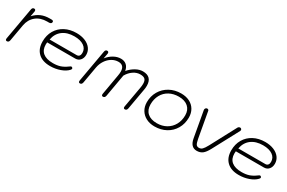

<svg xmlns="http://www.w3.org/2000/svg" viewBox="91 -1410 3487 2331"><g transform="rotate(30 1834.5 -245.0)"><path d="M44 -11Q44 -18 45 -22L124 -468Q129 -500 154 -500Q176 -500 176 -477L175 -468L162 -397Q206 -445 258.5 -467.5Q311 -490 376 -490H402Q430 -490 430 -471Q430 -457 420.5 -449.5Q411 -442 394 -442H368Q276 -442 214.5 -392Q153 -342 137 -255L96 -22Q90 10 64 10Q44 10 44 -11Z M441 -206Q441 -293 480 -359.5Q519 -426 589 -463Q659 -500 750 -500Q818 -500 870.5 -478.5Q923 -457 952.5 -418Q982 -379 982 -329Q982 -282 956 -252.5Q930 -223 888 -223H495Q493 -201 493 -192Q493 -117 540.5 -78Q588 -39 680 -39Q739 -39 782.5 -53.5Q826 -68 872 -102Q890 -116 898 -116Q903 -116 910 -111Q918 -106 918 -97Q918 -87 907 -76Q872 -38 806.5 -14.5Q741 9 668 9Q560 9 500.5 -47.5Q441 -104 441 -206ZM882 -268Q905 -268 917.5 -283Q930 -298 930 -325Q930 -384 881 -418Q832 -452 747 -452Q647 -452 583.5 -404Q520 -356 504 -268Z M1068 -11Q1068 -18 1069 -22L1148 -468Q1153 -500 1178 -500Q1200 -500 1200 -477L1199 -468L1186 -397Q1223 -445 1272.5 -472.5Q1322 -500 1372 -500Q1420 -500 1450.5 -473Q1481 -446 1489 -396Q1532 -445 1582 -472.5Q1632 -500 1679 -500Q1743 -500 1775 -467.5Q1807 -435 1807 -372Q1807 -341 1802 -316L1750 -22Q1744 10 1718 10Q1698 10 1698 -11Q1698 -18 1699 -22L1751 -316Q1756 -342 1756 -370Q1756 -414 1736 -433Q1716 -452 1671 -452Q1621 -452 1575.5 -421.5Q1530 -391 1498 -336L1443 -22Q1437 10 1411 10Q1391 10 1391 -11Q1391 -18 1392 -22L1441 -303Q1447 -335 1447 -360Q1447 -452 1364 -452Q1317 -452 1274 -426.5Q1231 -401 1201 -356Q1171 -311 1161 -255L1120 -22Q1114 10 1088 10Q1068 10 1068 -11Z M1906 -200Q1906 -285 1946 -353.5Q1986 -422 2057 -461Q2128 -500 2217 -500Q2284 -500 2335 -474.5Q2386 -449 2414 -401.5Q2442 -354 2442 -292Q2442 -205 2402 -136Q2362 -67 2291.5 -28.5Q2221 10 2131 10Q2065 10 2014 -16.5Q1963 -43 1934.5 -90.5Q1906 -138 1906 -200ZM2390 -293Q2390 -368 2342.5 -410Q2295 -452 2211 -452Q2136 -452 2078.5 -420.5Q2021 -389 1989.5 -331.5Q1958 -274 1958 -199Q1958 -123 2005 -80.5Q2052 -38 2138 -38Q2211 -38 2268.5 -70.5Q2326 -103 2358 -161Q2390 -219 2390 -293Z M2617 -104 2553 -462Q2551 -473 2556.5 -483.5Q2562 -494 2573 -498Q2576 -499 2582 -499Q2590 -499 2596.5 -494Q2603 -489 2604 -481L2668 -125Q2678 -72 2690.5 -53.5Q2703 -35 2730 -35Q2756 -35 2775.5 -53.5Q2795 -72 2822 -122L3013 -481Q3017 -489 3025.5 -494Q3034 -499 3042 -499Q3052 -499 3059 -492Q3066 -485 3066 -475Q3066 -469 3062 -462L2869 -101Q2836 -39 2803.5 -14.5Q2771 10 2724 10Q2637 10 2617 -104Z M3086 -206Q3086 -293 3125 -359.5Q3164 -426 3234 -463Q3304 -500 3395 -500Q3463 -500 3515.5 -478.5Q3568 -457 3597.5 -418Q3627 -379 3627 -329Q3627 -282 3601 -252.5Q3575 -223 3533 -223H3140Q3138 -201 3138 -192Q3138 -117 3185.5 -78Q3233 -39 3325 -39Q3384 -39 3427.5 -53.5Q3471 -68 3517 -102Q3535 -116 3543 -116Q3548 -116 3555 -111Q3563 -106 3563 -97Q3563 -87 3552 -76Q3517 -38 3451.5 -14.5Q3386 9 3313 9Q3205 9 3145.5 -47.5Q3086 -104 3086 -206ZM3527 -268Q3550 -268 3562.5 -283Q3575 -298 3575 -325Q3575 -384 3526 -418Q3477 -452 3392 -452Q3292 -452 3228.5 -404Q3165 -356 3149 -268Z"/></g></svg>

Font: Kodchasan ExtraLight
Style: Italic
Weight: 275
Italic angle: -10°
Version: Version 1.000; ttfautohint (v1.6)